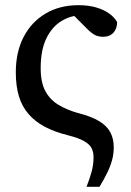

<svg xmlns="http://www.w3.org/2000/svg" viewBox="-20 -516 504 741"><path d="M314 205Q326 174 333.5 147Q341 120 341 91Q341 70 333 55Q325 40 303.5 28Q282 16 242 6Q190 -7 152.5 -27Q115 -47 90 -76Q65 -105 53 -144.5Q41 -184 41 -237Q41 -315 71 -373Q101 -431 155.5 -463.5Q210 -496 283 -496Q321 -496 350.5 -487.5Q380 -479 400.5 -464.5Q421 -450 432 -431Q432 -405 417.5 -389.5Q403 -374 378 -374Q358 -374 343.5 -382.5Q329 -391 311 -410L245 -476L337 -456Q331 -457 324 -457Q317 -457 310 -457Q303 -457 296 -457Q254 -457 217.5 -435Q181 -413 159 -368Q137 -323 137 -253Q137 -198 155 -164.5Q173 -131 205.5 -111.5Q238 -92 280 -80Q332 -67 362.5 -48.5Q393 -30 406 -5Q419 20 419 52Q419 78 412.5 102Q406 126 394 150.5Q382 175 364 205Z"/></svg>

Font: Source Serif 4 18pt Medium
Style: Regular
Weight: 500
Designer: Frank Grießhammer
Foundry: Adobe Systems Incorporated
Version: Version 4.004;hotconv 1.0.116;makeotfexe 2.5.65601